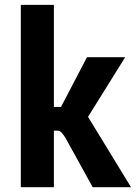

<svg xmlns="http://www.w3.org/2000/svg" viewBox="-20 -782 567 802"><path d="M367.2 0 252.4 -208Q245.6 -218.8 237.8 -227.5Q230 -236.3 218.3 -236.3H205.1V0H66.9V-761.7H205.1V-335.4H234.9L343.3 -543H502.9L347.7 -293.9L527.3 0Z"/></svg>

Font: Ufes Sans
Style: Bold
Weight: 700
Designer: Ricardo Esteves & Filipe Motta
Foundry: ProDesignUfes - Ricardo Esteves, Filipe Motta (This is a derivative work, based on Roboto family, by Christian Robertson
Version: Version 2.0